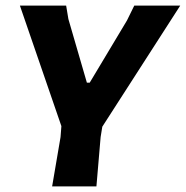

<svg xmlns="http://www.w3.org/2000/svg" viewBox="-20 -665 663 685"><path d="M623 -645 345 -213 339 -176 324 0H166L196 -176L199 -215L51 -645H216L224 -597L290 -370H300L433 -592L459 -645Z"/></svg>

Font: Alegreya Sans ExtraBold
Style: Italic
Weight: 800
Italic angle: -7°
Designer: Juan Pablo del Peral
Foundry: Huerta Tipografica
Version: Version 2.007